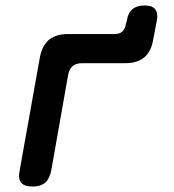

<svg xmlns="http://www.w3.org/2000/svg" viewBox="-20 -675 640 705"><path d="M99 10Q70 10 58 -4Q46 -18 52 -48L126 -462Q134 -507 159.5 -528.5Q185 -550 230 -550H401Q419 -550 429 -559Q439 -568 442 -586L446 -600Q450 -628 466.5 -641.5Q483 -655 511 -655Q538 -655 549.5 -641.5Q561 -628 556 -600L543 -532Q536 -487 510.5 -465Q485 -443 440 -443H282Q260 -443 247 -432.5Q234 -422 230 -399L168 -48Q162 -18 145.5 -4Q129 10 99 10Z"/></svg>

Font: Maple Mono SemiBold
Style: Italic
Weight: 600
Italic angle: -10°
Monospace: yes
Designer: subframe7536
Version: Version 7.000